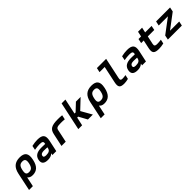

<svg xmlns="http://www.w3.org/2000/svg" viewBox="449 -2529 4542 4542"><g transform="rotate(-45 2720.0 -258.0)"><path d="M599 -244 601 -256C638 -431 576 -509 415 -509C254 -509 160 -431 123 -256L28 194H156L206 -43H213C235 -17 266 9 340 9C475 9 561 -64 599 -244ZM250 -248 251 -252C273 -357 312 -396 391 -396C469 -396 495 -358 473 -252L472 -248C449 -142 408 -104 329 -104C250 -104 228 -143 250 -248Z M1006 -509C945 -509 893 -501 821 -486L799 -378C862 -389 915 -396 963 -396C1059 -396 1083 -377 1070 -316L1069 -306C1011 -309 968 -309 945 -309C795 -309 715 -260 692 -154C669 -44 723 9 849 9C913 9 967 -6 1008 -45H1013L1003 0H1133L1194 -284C1228 -445 1179 -509 1006 -509ZM822 -157C831 -198 866 -217 933 -217C960 -217 1007 -215 1049 -213L1043 -186C1030 -128 991 -99 897 -99C838 -99 814 -117 822 -157Z M1682 -396C1712 -396 1765 -395 1808 -390L1832 -502C1787 -507 1740 -509 1692 -509C1476 -509 1405 -461 1376 -322L1307 0H1449L1517 -322C1530 -379 1558 -396 1682 -396Z M2021 -710 1870 0H1998L2044 -212H2076L2192 0H2357L2204 -270L2447 -500H2290L2104 -324H2067L2149 -710Z M2999 -244 3001 -256C3038 -431 2976 -509 2815 -509C2654 -509 2560 -431 2523 -256L2428 194H2556L2606 -43H2613C2635 -17 2666 9 2740 9C2875 9 2961 -64 2999 -244ZM2650 -248 2651 -252C2673 -357 2712 -396 2791 -396C2869 -396 2895 -358 2873 -252L2872 -248C2849 -142 2808 -104 2729 -104C2650 -104 2628 -143 2650 -248Z M3454 -104C3401 -104 3386 -124 3399 -183L3511 -710H3202L3178 -598H3351L3261 -176C3231 -34 3270 9 3402 9C3445 9 3487 2 3540 -11L3563 -115C3520 -107 3488 -104 3454 -104Z M4006 -509C3945 -509 3893 -501 3821 -486L3799 -378C3862 -389 3915 -396 3963 -396C4059 -396 4083 -377 4070 -316L4069 -306C4011 -309 3968 -309 3945 -309C3795 -309 3715 -260 3692 -154C3669 -44 3723 9 3849 9C3913 9 3967 -6 4008 -45H4013L4003 0H4133L4194 -284C4228 -445 4179 -509 4006 -509ZM3822 -157C3831 -198 3866 -217 3933 -217C3960 -217 4007 -215 4049 -213L4043 -186C4030 -128 3991 -99 3897 -99C3838 -99 3814 -117 3822 -157Z M4618 -104C4548 -104 4526 -124 4539 -183L4583 -388H4799L4822 -500H4606L4634 -630H4498L4470 -500H4384L4360 -388H4446L4401 -176C4371 -34 4416 9 4566 9C4616 9 4663 2 4724 -11L4747 -115C4696 -107 4658 -104 4618 -104Z M4972 -500 4948 -388H5256L4889 -112L4866 0H5334L5358 -112H5050L5417 -388L5440 -500Z"/></g></svg>

Font: LT Wave Mono Bold
Style: Italic
Weight: 700
Designer: Daniel Lyons
Version: Version 2.5 (Glyphs App)